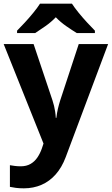

<svg xmlns="http://www.w3.org/2000/svg" viewBox="-20 -786 609 1046"><path d="M0 -546H163L266 -239Q271 -224 274.5 -209Q278 -194 280.5 -178Q283 -162 284 -144H287Q290 -170 295.5 -193.5Q301 -217 308 -239L409 -546H569L338 70Q317 126 283.5 164Q250 202 206 221Q162 240 110 240Q85 240 66.5 237.5Q48 235 34 232V114Q45 116 60.5 118Q76 120 93 120Q124 120 146.5 107Q169 94 184 71.5Q199 49 208 23L217 -4ZM372 -766Q386 -744 408.5 -716.5Q431 -689 455 -663Q479 -637 497 -619V-606H398Q372 -622 341 -643.5Q310 -665 284 -692Q258 -665 228 -644Q198 -623 172 -606H73V-619Q92 -638 115.5 -663.5Q139 -689 161.5 -716.5Q184 -744 198 -766Z"/></svg>

Font: Noto Sans Myanmar
Style: Regular
Weight: 400
Designer: Monotype Design Team
Foundry: Monotype Imaging Inc.
Version: Version 2.107